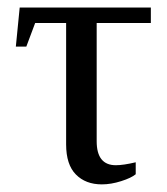

<svg xmlns="http://www.w3.org/2000/svg" viewBox="-20 -479 442 509"><path d="M73.2 -418 49.8 -355.5H22L32.2 -459H379.9V-418H236.3V-104.5Q236.3 -41 287.1 -41Q307.1 -41 339.8 -48.8V-17.1Q328.1 -7.3 301.3 1.2Q274.4 9.8 250 9.8Q207 9.8 181.2 -16.4Q155.3 -42.5 155.3 -96.2V-418Z"/></svg>

Font: Liberation Serif
Style: Regular
Weight: 400
Designer: Steve Matteson
Foundry: Ascender Corporation
Version: Version 2.1.5